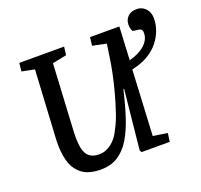

<svg xmlns="http://www.w3.org/2000/svg" viewBox="-132 -908 1121 1071"><g transform="rotate(-20 428.5 -372.5)"><path d="M292 14Q219 14 179 -17.5Q139 -49 124.5 -103Q110 -157 113 -225L136 -637L61 -652L66 -701H332L326 -652L242 -635L220 -230Q218 -173 225.5 -137.5Q233 -102 254.5 -85.5Q276 -69 311 -69Q331 -69 349 -75.5Q367 -82 383.5 -94.5Q400 -107 414 -124.5Q428 -142 439 -166Q460 -204 477 -254.5Q494 -305 509 -360.5Q524 -416 535 -469.5Q546 -523 552 -569L562 -635L480 -652L486 -701H660L650 -504Q677 -511 700 -522Q723 -533 740.5 -548Q758 -563 767.5 -581.5Q777 -600 777 -620Q777 -632 772 -639Q767 -646 756 -647L721 -652Q716 -660 713.5 -670.5Q711 -681 711 -692Q711 -721 730 -740Q749 -759 782 -759Q805 -759 821.5 -748.5Q838 -738 847.5 -720Q857 -702 857 -677Q857 -644 845 -609.5Q833 -575 808 -543Q783 -511 743 -487Q703 -463 646 -451L626 -63L711 -50L704 0H537L530 -12L566 -365H562Q542 -280 519.5 -210.5Q497 -141 466.5 -90.5Q436 -40 393.5 -13Q351 14 292 14Z"/></g></svg>

Font: Literata Medium
Style: Italic
Weight: 500
Italic angle: -2°
Designer: Latin by Veronika Burian and Jose Scaglione. Greek by Irene Vlachou. Cyrillic by Vera Evstafieva
Foundry: TypeTogether
Version: Version 3.103;gftools[0.9.29]